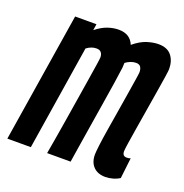

<svg xmlns="http://www.w3.org/2000/svg" viewBox="-118 -647 721 753"><g transform="rotate(20 242.5 -270.5)"><path d="M400 10Q368 10 350 -8.5Q332 -27 332 -59Q332 -69 335.5 -98Q339 -127 345.5 -166.5Q352 -206 359 -248.5Q366 -291 372 -328.5Q378 -366 382 -391.5Q386 -417 386 -422Q386 -435 380.5 -443.5Q375 -452 361 -452Q350 -452 338.5 -447.5Q327 -443 318 -436Q318 -432 317.5 -426.5Q317 -421 317 -416Q314 -392 307.5 -349Q301 -306 292.5 -254Q284 -202 276 -151.5Q268 -101 261.5 -60.5Q255 -20 252 0H154Q158 -22 164.5 -60.5Q171 -99 178.5 -145Q186 -191 193.5 -238Q201 -285 207.5 -325.5Q214 -366 218 -392.5Q222 -419 222 -424Q222 -436 216 -444Q210 -452 196 -452Q175 -452 155 -437L86 0H-12L74 -541H163L159 -515Q184 -535 207.5 -543Q231 -551 253 -551Q301 -551 317 -511Q346 -535 372 -543Q398 -551 419 -551Q456 -551 473.5 -529Q491 -507 491 -473Q491 -467 487 -440Q483 -413 476.5 -374Q470 -335 463 -292Q456 -249 449.5 -210Q443 -171 439 -144Q435 -117 435 -110Q435 -90 453 -90Q456 -90 460 -90.5Q464 -91 469 -93L459 -7Q447 1 431 5.5Q415 10 400 10Z"/></g></svg>

Font: Georama Extra Condensed SemiBold
Style: Italic
Weight: 600
Width: 2
Italic angle: -9°
Designer: Jean-Baptiste Levee
Foundry: Production Type
Version: Version 1.000